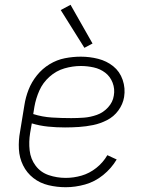

<svg xmlns="http://www.w3.org/2000/svg" viewBox="-20 -775 616 803"><path d="M255 8Q295 8 336 -3.5Q377 -15 411.5 -43Q446 -71 468 -108L429 -126Q411 -95 382.5 -72.5Q354 -50 321 -40.5Q288 -31 255 -31Q218 -31 184 -42.5Q150 -54 129 -82Q108 -110 104 -146Q100 -182 106 -219L113 -259Q146 -249 181 -245.5Q216 -242 252 -242Q281 -242 310.5 -244Q340 -246 369.5 -252Q399 -258 427.5 -272.5Q456 -287 475 -313Q494 -339 499 -369Q505 -406 493 -441Q481 -476 453.5 -498Q426 -520 390.5 -529Q355 -538 318 -538Q285 -538 251.5 -531.5Q218 -525 187.5 -506.5Q157 -488 134.5 -460Q112 -432 99.5 -400Q87 -368 82 -335L64 -225Q57 -188 59 -151.5Q61 -115 76.5 -83.5Q92 -52 119.5 -30.5Q147 -9 182.5 -0.5Q218 8 255 8ZM278 -281Q237 -281 197 -283.5Q157 -286 119 -298L124 -329Q130 -363 144.5 -396Q159 -429 187 -454Q215 -479 249.5 -489Q284 -499 318 -499Q345 -499 372 -493Q399 -487 420 -471Q441 -455 451 -429Q461 -403 456 -375Q452 -348 432 -326Q412 -304 385 -294.5Q358 -285 331.5 -283Q305 -281 278 -281ZM333 -575 367 -593 275 -755 234 -733Z"/></svg>

Font: Iosevka Sparkle Extralight
Style: Italic
Weight: 200
Italic angle: -9°
Designer: Belleve Invis
Foundry: Belleve Invis
Version: Version 4.5.0; ttfautohint (v1.8.3)